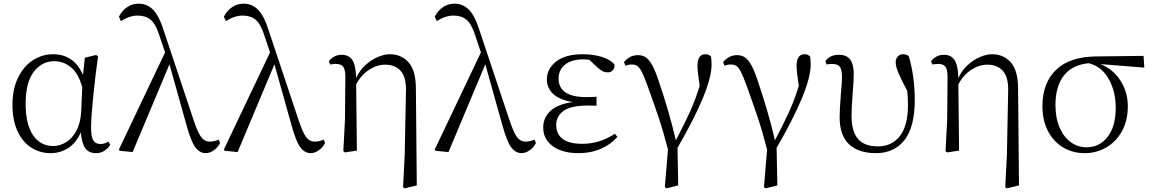

<svg xmlns="http://www.w3.org/2000/svg" viewBox="-20 -822 6287 1048"><path d="M48 -249Q48 -337 79.5 -400Q111 -463 161.5 -494.5Q212 -526 269 -526Q384 -526 433 -413L443 -507L505 -522L515 -514Q500 -407 488.5 -292.5Q477 -178 477 -125Q477 -75 489.5 -55.5Q502 -36 528 -36Q541 -36 550 -39Q559 -42 571 -49L582 -32Q569 -11 549 1.5Q529 14 504 14Q466 14 446.5 -11.5Q427 -37 421 -99Q395 -41 351.5 -13.5Q308 14 257 14Q197 14 149.5 -17Q102 -48 75 -107.5Q48 -167 48 -249ZM276 -488Q209 -488 164.5 -430.5Q120 -373 120 -255Q120 -144 160 -84.5Q200 -25 271 -25Q306 -25 339.5 -45Q373 -65 396 -106.5Q419 -148 423 -210L429 -345Q409 -420 368 -454Q327 -488 276 -488Z M998 -139 905 -471 704 8 633 1 629 -6 881 -536 848 -634Q829 -692 802 -714.5Q775 -737 731 -737Q688 -737 640 -707L629 -731Q647 -765 674.5 -783.5Q702 -802 737 -802Q783 -802 815.5 -769Q848 -736 871 -663L1037 -166Q1060 -97 1078.5 -73Q1097 -49 1124 -49Q1149 -49 1174 -60L1181 -41Q1170 -18 1147.5 -2Q1125 14 1103 14Q1071 14 1047 -17Q1023 -48 998 -139Z M1571 -139 1478 -471 1277 8 1206 1 1202 -6 1454 -536 1421 -634Q1402 -692 1375 -714.5Q1348 -737 1304 -737Q1261 -737 1213 -707L1202 -731Q1220 -765 1247.5 -783.5Q1275 -802 1310 -802Q1356 -802 1388.5 -769Q1421 -736 1444 -663L1610 -166Q1633 -97 1651.5 -73Q1670 -49 1697 -49Q1722 -49 1747 -60L1754 -41Q1743 -18 1720.5 -2Q1698 14 1676 14Q1644 14 1620 -17Q1596 -48 1571 -139Z M2082 -469Q2038 -469 1994.5 -441Q1951 -413 1924 -361L1928 0L1863 10L1854 3L1863 -169L1865 -402Q1865 -442 1853.5 -457.5Q1842 -473 1815 -473Q1800 -473 1782 -470L1775 -488Q1786 -503 1804 -513Q1822 -523 1845 -523Q1883 -523 1902.5 -495.5Q1922 -468 1924 -396Q1943 -438 1975 -467Q2007 -496 2042.5 -511Q2078 -526 2108 -526Q2170 -526 2209.5 -482.5Q2249 -439 2250 -343L2255 190L2189 206L2180 200L2189 24L2196 -330Q2197 -401 2167 -435Q2137 -469 2082 -469Z M2722 -139 2629 -471 2428 8 2357 1 2353 -6 2605 -536 2572 -634Q2553 -692 2526 -714.5Q2499 -737 2455 -737Q2412 -737 2364 -707L2353 -731Q2371 -765 2398.5 -783.5Q2426 -802 2461 -802Q2507 -802 2539.5 -769Q2572 -736 2595 -663L2761 -166Q2784 -97 2802.5 -73Q2821 -49 2848 -49Q2873 -49 2898 -60L2905 -41Q2894 -18 2871.5 -2Q2849 14 2827 14Q2795 14 2771 -17Q2747 -48 2722 -139Z M2945 -126Q2945 -180 2985 -217Q3025 -254 3107 -265Q3036 -276 3000.5 -308.5Q2965 -341 2965 -388Q2965 -447 3016 -486.5Q3067 -526 3161 -526Q3216 -526 3263 -512Q3310 -498 3334 -470Q3336 -451 3325.5 -439Q3315 -427 3298 -427Q3282 -427 3270 -433Q3258 -439 3240 -455L3196 -496L3166 -498Q3100 -498 3064.5 -469.5Q3029 -441 3029 -393Q3029 -292 3181 -292Q3212 -292 3236 -294V-245L3191 -246Q3097 -246 3056.5 -217Q3016 -188 3016 -140Q3016 -90 3051.5 -63.5Q3087 -37 3158 -37Q3254 -37 3336 -92L3350 -75Q3315 -34 3260 -10Q3205 14 3137 14Q3050 14 2997.5 -24Q2945 -62 2945 -126Z M3514 -355Q3495 -407 3483 -430Q3471 -453 3459 -461.5Q3447 -470 3428 -470Q3409 -470 3394 -463L3386 -483Q3417 -521 3462 -521Q3487 -521 3505 -509Q3523 -497 3540.5 -465.5Q3558 -434 3577 -375Q3634 -207 3669 -56Q3718 -150 3747 -214Q3776 -278 3799 -353Q3787 -434 3787 -462Q3787 -526 3830 -526Q3841 -526 3847.5 -523Q3854 -520 3861 -513Q3864 -492 3864 -469Q3864 -336 3678 -15L3682 190L3618 206L3609 199L3626 -6Q3601 -103 3576.5 -176.5Q3552 -250 3514 -355Z M4055 -355Q4036 -407 4024 -430Q4012 -453 4000 -461.5Q3988 -470 3969 -470Q3950 -470 3935 -463L3927 -483Q3958 -521 4003 -521Q4028 -521 4046 -509Q4064 -497 4081.5 -465.5Q4099 -434 4118 -375Q4175 -207 4210 -56Q4259 -150 4288 -214Q4317 -278 4340 -353Q4328 -434 4328 -462Q4328 -526 4371 -526Q4382 -526 4388.5 -523Q4395 -520 4402 -513Q4405 -492 4405 -469Q4405 -336 4219 -15L4223 190L4159 206L4150 199L4167 -6Q4142 -103 4117.5 -176.5Q4093 -250 4055 -355Z M4563 -183Q4563 -221 4570 -312Q4576 -376 4576 -398Q4576 -441 4564.5 -457Q4553 -473 4522 -473Q4504 -473 4492 -470L4485 -488Q4510 -523 4559 -523Q4602 -523 4621 -496.5Q4640 -470 4640 -418Q4640 -380 4634 -310Q4628 -234 4628 -189Q4628 -105 4663 -64Q4698 -23 4772 -23Q4848 -23 4892 -79.5Q4936 -136 4936 -250Q4936 -289 4932 -326Q4896 -394 4882.5 -427Q4869 -460 4869 -482Q4869 -501 4880 -513.5Q4891 -526 4908 -526Q4931 -526 4941 -514Q4973 -403 4973 -276Q4973 -129 4917 -57.5Q4861 14 4761 14Q4667 14 4615 -34Q4563 -82 4563 -183Z M5369 -469Q5325 -469 5281.5 -441Q5238 -413 5211 -361L5215 0L5150 10L5141 3L5150 -169L5152 -402Q5152 -442 5140.5 -457.5Q5129 -473 5102 -473Q5087 -473 5069 -470L5062 -488Q5073 -503 5091 -513Q5109 -523 5132 -523Q5170 -523 5189.5 -495.5Q5209 -468 5211 -396Q5230 -438 5262 -467Q5294 -496 5329.5 -511Q5365 -526 5395 -526Q5457 -526 5496.5 -482.5Q5536 -439 5537 -343L5542 190L5476 206L5467 200L5476 24L5483 -330Q5484 -401 5454 -435Q5424 -469 5369 -469Z M5670 -243Q5670 -369 5744.5 -441Q5819 -513 5966 -514L6222 -517L6226 -453L5987 -472Q6055 -445 6095.5 -382.5Q6136 -320 6136 -242Q6136 -164 6104 -106Q6072 -48 6018 -17Q5964 14 5901 14Q5835 14 5782.5 -17.5Q5730 -49 5700 -107Q5670 -165 5670 -243ZM5741 -249Q5741 -178 5763.5 -126Q5786 -74 5824.5 -46Q5863 -18 5911 -18Q5981 -18 6025.5 -75Q6070 -132 6070 -234Q6070 -324 6031 -392Q5992 -460 5922 -477Q5832 -468 5786.5 -409Q5741 -350 5741 -249Z"/></svg>

Font: GL-CurulMinamoto Light
Style: Regular
Weight: 300
Designer: Eunice (kana); Ryoko NISHIZUKA 西塚涼子 (ideographs); Frank Grießhammer (Latin, Greek & Cyrillic); Wenlong ZHANG
Foundry: Gutenberg Labo; Adobe
Version: Version 1.002